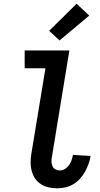

<svg xmlns="http://www.w3.org/2000/svg" viewBox="-20 -1007 540 1035"><path d="M289 8Q265 8 242.5 3Q220 -2 201 -14Q182 -26 169.5 -44.5Q157 -63 151 -84.5Q145 -106 145 -130Q145 -154 149 -178L225 -639H113V-735H354L260 -162Q257 -149 257.5 -136Q258 -123 263 -111.5Q268 -100 279 -94Q290 -88 303 -88Q317 -88 330.5 -96.5Q344 -105 352.5 -117.5Q361 -130 366 -144Q371 -158 373 -172L468 -166Q465 -144 457 -122.5Q449 -101 438 -81Q427 -61 411 -43.5Q395 -26 375 -14Q355 -2 333 3Q311 8 289 8ZM301 -789 245 -841 393 -987 461 -923Z"/></svg>

Font: Iosevka Term Curly
Style: Bold Italic
Weight: 700
Italic angle: -9°
Designer: Belleve Invis
Foundry: Belleve Invis
Version: Version 32.3.0